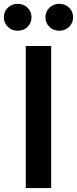

<svg xmlns="http://www.w3.org/2000/svg" viewBox="-69 -963 394 983"><path d="M192.9 -727.5V0H63V-727.5ZM234.4 -805.7Q204.6 -805.7 184.1 -825.7Q163.6 -845.7 163.6 -874.5Q163.6 -903.8 184.1 -923.6Q204.6 -943.4 234.4 -943.4Q264.6 -943.4 284.9 -923.6Q305.2 -903.8 305.2 -874.5Q305.2 -845.2 284.9 -825.4Q264.6 -805.7 234.4 -805.7ZM21.5 -805.7Q-8.3 -805.7 -28.8 -825.7Q-49.3 -845.7 -49.3 -874.5Q-49.3 -903.8 -28.8 -923.6Q-8.3 -943.4 21.5 -943.4Q51.8 -943.4 72 -923.6Q92.3 -903.8 92.3 -874.5Q92.3 -845.2 72 -825.4Q51.8 -805.7 21.5 -805.7Z"/></svg>

Font: Inter 28pt SemiBold
Style: Regular
Weight: 600
Designer: Rasmus Andersson
Foundry: rsms
Version: Version 4.001;git-66647c0bb